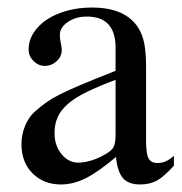

<svg xmlns="http://www.w3.org/2000/svg" viewBox="-20 -480 484 510"><path d="M442 -40Q416 -11 397 -0.5Q378 10 352 10Q321 10 306.5 -7Q292 -24 288 -63Q242 -24 208.5 -7Q175 10 142 10Q96 10 66.5 -19.5Q37 -49 37 -97Q37 -122 46.5 -145.5Q56 -169 73 -184Q89 -198 103 -208Q117 -218 138.5 -229Q160 -240 194.5 -254.5Q229 -269 287 -292V-353Q287 -436 211 -436Q181 -436 160 -421.5Q139 -407 139 -387Q139 -376 142 -363Q143 -358 143.5 -354Q144 -350 144 -347Q144 -330 130.5 -317.5Q117 -305 99 -305Q82 -305 69 -318Q56 -331 56 -348Q56 -372 69 -392.5Q82 -413 104.5 -428Q127 -443 158 -451.5Q189 -460 224 -460Q314 -460 348 -405Q359 -387 363.5 -363Q368 -339 368 -300V-105Q368 -72 374.5 -59.5Q381 -47 398 -47Q409 -47 419 -51Q429 -55 442 -66ZM287 -268Q242 -251 211 -236Q180 -221 161 -204.5Q142 -188 133.5 -169.5Q125 -151 125 -129V-125Q125 -93 143.5 -70.5Q162 -48 188 -48Q204 -48 223.5 -54Q243 -60 261 -71Q277 -80 282 -90Q287 -100 287 -123Z"/></svg>

Font: Klingon pIqaD vaHbo'
Style: Regular
Weight: 400
Width: 0
Designer: Mike Neff (qa'vaj)
Foundry: Mike Neff and Michael Everson
Version: Version 2.003